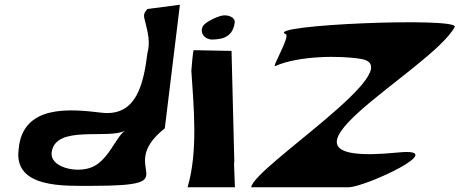

<svg xmlns="http://www.w3.org/2000/svg" viewBox="-20 -791 1941 811"><path d="M357.7 -81C287.7 -60 190.8 -89.8 198.1 -147C213.5 -267.1 439.6 -199.5 510 -240C469.1 -216.4 437.4 -105 357.7 -81ZM739.9 -771 602.6 -753C581.8 -729 587.8 -723.1 594.9 -693C604.5 -652.8 615.2 -613.3 602.8 -567C586.7 -441.1 558.7 -297 408.6 -315C278.4 -330.6 74.1 -352 58.6 -159C37.6 5.8 254.6 -6 369.1 -6C788 -6 457.9 -75.7 676.1 -249Z M918.1 -725C912.2 -723.8 890.3 -719 857.8 -699C842.5 -689.6 834.5 -681.1 832.5 -666C829.4 -641.4 853.2 -624 875.2 -624C927.3 -624 964.2 -640.1 971.4 -696C974.2 -718.4 941.7 -730 918.1 -725ZM772.3 0H972.3L968.6 -96C970.6 -111.4 968.8 -128.9 968.8 -144L958 -576L799.4 -579C795.8 -590 788.1 -494.9 788.3 -492C798 -340.4 817.2 -152.2 772.3 0Z M1186.8 -647C1207.4 -638.5 1126.6 -505 1142.5 -512C1242.9 -556.2 1417.3 -557 1505.3 -542C1719.2 -505.6 1051.9 -85.1 1041 0H1452C1521.8 0 1887.1 -169.3 1662.8 -147C1000.4 -81 1799.8 -491 1900.6 -677C1923.8 -719.9 1091.8 -686 1186.8 -647Z"/></svg>

Font: Rocketfuel
Style: Italic
Weight: 400
Designer: Mew Too
Foundry: Cannot Into Space Fonts.
Version: Version 0.27